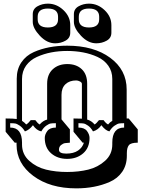

<svg xmlns="http://www.w3.org/2000/svg" viewBox="-20 -963 793 1055"><path d="M399 72Q255 72 163 3.5Q71 -65 71 -168V-179H61L11 -239V-312Q55 -312 72 -309V-531Q72 -583 97.5 -620.5Q123 -658 166 -677Q245 -712 349 -712Q495 -712 585.5 -645.5Q676 -579 676 -471V-312H687L737 -252V-179Q699 -179 688 -165Q677 -151 677 -121V-108Q677 -56 651.5 -19Q626 18 582 37Q502 72 399 72ZM124 -279Q136 -286 149 -303H174Q187 -285 198 -279Q216 -300 239 -306V-503Q239 -554 270 -582.5Q301 -611 350 -611Q399 -611 429 -583Q459 -555 459 -503V-306Q482 -300 500 -279Q510 -285 524 -303H549Q562 -285 574 -279Q584 -292 597 -299V-529Q597 -571 575 -602Q553 -633 516 -650Q479 -667 437 -675Q395 -683 349 -683Q303 -683 261.5 -675Q220 -667 182.5 -650Q145 -633 123 -602Q101 -571 101 -529V-299Q115 -290 124 -279ZM597 -169V-179Q597 -262 662 -262V-286Q644 -286 634.5 -284.5Q625 -283 609.5 -272.5Q594 -262 581 -241Q559 -246 537 -275Q519 -249 491 -241Q479 -262 464 -272.5Q449 -283 439 -284.5Q429 -286 411 -286V-262Q444 -262 458 -243Q472 -224 472 -205Q472 -151 437 -120.5Q402 -90 349 -90Q296 -90 261 -120.5Q226 -151 226 -205Q226 -224 240 -243Q254 -262 287 -262V-286Q269 -286 259 -284.5Q249 -283 234 -272.5Q219 -262 207 -241Q181 -246 161 -275Q141 -249 117 -241Q104 -262 88.5 -272.5Q73 -283 63.5 -284.5Q54 -286 36 -286V-262Q101 -262 101 -179V-169Q101 -115 140.5 -79.5Q180 -44 233 -31Q286 -18 349 -18Q412 -18 465 -31Q518 -44 557.5 -79.5Q597 -115 597 -169ZM318 -442V-307L364 -252V-179Q347 -178 337 -176.5Q327 -175 315.5 -166Q304 -157 304 -140Q304 -119 344 -119Q384 -119 408.5 -135.5Q433 -152 441 -179H434L384 -239V-312Q416 -312 430 -311V-502Q430 -510 419 -515.5Q408 -521 399 -521Q362 -521 340 -500.5Q318 -480 318 -442ZM366 -825V-783Q366 -754 340 -739.5Q314 -725 283 -725Q238 -725 199 -766.5Q160 -808 160 -843V-885Q160 -914 186 -928.5Q212 -943 243 -943Q291 -943 328.5 -907.5Q366 -872 366 -825ZM299 -857V-871Q299 -916 243 -916Q187 -916 187 -871V-857Q187 -812 243 -812Q299 -812 299 -857ZM592 -825V-783Q592 -754 566 -739.5Q540 -725 509 -725Q464 -725 425 -766.5Q386 -808 386 -843V-885Q386 -914 412 -928.5Q438 -943 469 -943Q517 -943 554.5 -907.5Q592 -872 592 -825ZM525 -857V-871Q525 -916 469 -916Q413 -916 413 -871V-857Q413 -812 469 -812Q525 -812 525 -857Z"/></svg>

Font: Ewert
Style: Regular
Weight: 400
Designer: Johan Kallas, Mihkel Virkus
Foundry: Johan Kallas, Mihkel Virkus
Version: Version 1.001